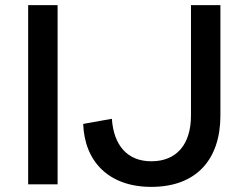

<svg xmlns="http://www.w3.org/2000/svg" viewBox="-20 -720 962 750"><path d="M90 -700V0H205V-700ZM841 -269V-700H726V-269C726 -156 670 -90 571 -90C477 -90 424 -153 417 -256L305 -236C310 -91 403 10 571 10C749 10 841 -99 841 -269Z"/></svg>

Font: Gully Medium
Style: Regular
Weight: 500
Designer: jaikishan Patel
Foundry: MagicType
Version: Version 1.000;Glyphs 3.2 (3242)